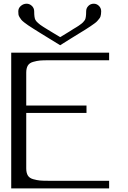

<svg xmlns="http://www.w3.org/2000/svg" viewBox="-20 -1041 706 1061"><path d="M312.5 -791Q284.2 -808.6 252.9 -827.6Q221.7 -846.7 203.6 -857.9Q185.5 -869.1 165.5 -881.8Q145.5 -894.5 135.3 -901.4Q125 -908.2 113.3 -917.5Q101.6 -926.8 97.2 -932.6Q92.8 -938.5 87.9 -946.3Q83 -954.1 82 -961.4Q81.1 -968.8 81.1 -978.5Q81.1 -996.1 95.2 -1008.3Q109.4 -1020.5 127 -1020.5Q143.6 -1020.5 156.2 -1008.3Q168.9 -996.1 168.9 -978.5Q168.9 -942.4 175.8 -930.7Q179.7 -924.8 182.6 -921.4Q185.5 -918 191.9 -912.6Q198.2 -907.2 202.6 -903.8Q207 -900.4 219.2 -892.6Q231.4 -884.8 241.2 -878.9Q251 -873 272.5 -859.9Q293.9 -846.7 312.5 -835.9Q325.2 -843.8 341.8 -853.5Q358.4 -863.3 366.7 -868.7Q375 -874 385.7 -880.9Q396.5 -887.7 401.9 -890.6Q407.2 -893.6 414.1 -898.4Q420.9 -903.3 424.3 -905.8Q427.7 -908.2 432.1 -911.6Q436.5 -915 439 -918Q441.4 -920.9 443.8 -923.8Q446.3 -926.8 449.2 -930.7Q456.1 -942.4 456.1 -978.5Q456.1 -996.1 468.3 -1008.3Q480.5 -1020.5 498 -1020.5Q514.6 -1020.5 526.9 -1008.3Q539.1 -996.1 539.1 -978.5Q539.1 -969.7 538.1 -962.9Q537.1 -956.1 535.2 -949.7Q533.2 -943.4 527.8 -937Q522.5 -930.7 517.6 -924.8Q512.7 -918.9 501 -910.6Q489.3 -902.3 479.5 -895.5Q469.7 -888.7 450.2 -876.5Q430.7 -864.3 413.6 -854Q396.5 -843.8 367.7 -825.7Q338.9 -807.6 312.5 -791ZM583 -750V-708H250Q216.8 -708 200.7 -706.5Q184.6 -705.1 163.6 -699.2Q142.6 -693.4 133.8 -678.7Q125 -664.1 125 -639.6V-458H458V-417H125V-110.4Q125 -85.9 133.8 -71.3Q142.6 -56.6 163.6 -50.8Q184.6 -44.9 200.7 -43.5Q216.8 -42 250 -42H583V0H42V-750Z"/></svg>

Font: okolaks
Style: Regular
Weight: 500
Version: Version 000.6.0